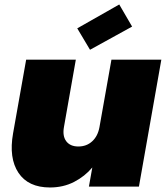

<svg xmlns="http://www.w3.org/2000/svg" viewBox="-20 -829 737 853"><path d="M696.8 -564 597.2 0H375L390.1 -85Q356.9 -45.4 309.1 -20.8Q261.2 3.9 202.1 3.9Q105.5 3.9 62 -61.3Q18.6 -126.5 38.1 -236.8L96.2 -564H316.9L264.2 -265.1Q256.8 -224.6 274.4 -201.4Q292 -178.2 328.1 -178.2Q364.7 -178.2 389.6 -201.2Q414.6 -224.1 421.9 -264.2L475.1 -564ZM509.8 -809.1 566.9 -710.9 379.9 -607.9 323.2 -703.1Z"/></svg>

Font: SVN-Poppins Black
Style: Italic
Weight: 900
Italic angle: -10°
Designer: Ninad Kale (Devanagari), Jonny Pinhorn (Latin)
Foundry: Indian Type Foundry
Version: Version 3.002 2017